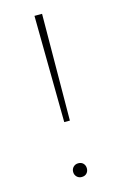

<svg xmlns="http://www.w3.org/2000/svg" viewBox="-106 -705 474 757"><g transform="rotate(-15 131.5 -327.0)"><path d="M120 -223 115 -658H146L143 -223ZM131 4Q119 4 111 -4Q103 -12 103 -24Q103 -36 111 -44Q119 -52 131 -52Q144 -52 151.5 -44Q159 -36 159 -24Q159 -12 151.5 -4Q144 4 131 4Z"/></g></svg>

Font: EauTestInfant Extralight
Style: Regular
Weight: 250
Designer: Christian Thalmann (Catharsis Fonts)
Version: Version 0.001;PS 000.001;hotconv 1.0.88;makeotf.lib2.5.64775